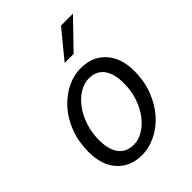

<svg xmlns="http://www.w3.org/2000/svg" viewBox="-209 -816 933 933"><g transform="rotate(-45 257.5 -350.0)"><path d="M212 12Q133 12 86 -40Q39 -92 39 -183Q39 -252 61 -310Q83 -368 120 -409.5Q157 -451 204 -474.5Q251 -498 301 -498Q380 -498 427.5 -446Q475 -394 475 -303Q475 -234 452.5 -176Q430 -118 393.5 -76.5Q357 -35 309.5 -11.5Q262 12 212 12ZM293 -435Q260 -435 228 -415.5Q196 -396 171 -362.5Q146 -329 131 -284Q116 -239 116 -188Q116 -122 142.5 -87Q169 -52 220 -52Q254 -52 285.5 -71.5Q317 -91 342 -124Q367 -157 382 -202Q397 -247 397 -298Q397 -364 370.5 -399.5Q344 -435 293 -435ZM379 -712H461L325 -571H263Z"/></g></svg>

Font: mr_Source Sans Pro
Style: Italic
Weight: 400
Italic angle: -11°
Designer: Paul D. Hunt
Foundry: Adobe Systems Incorporated
Version: Version 1.036;July 10, 2024;FontCreator 11.5.0.2430 64-bit